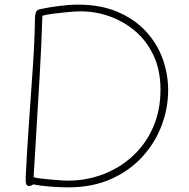

<svg xmlns="http://www.w3.org/2000/svg" viewBox="-20 -784 815 829"><path d="M91 -20Q96 -125 103.5 -230Q111 -335 118 -440Q123 -506 126.5 -572Q130 -638 131 -705Q131 -718 134.5 -729.5Q138 -741 151 -744Q174 -749 195.5 -752.5Q217 -756 237.5 -758.5Q258 -761 277.5 -762.5Q297 -764 316 -764Q414 -764 487 -733Q560 -702 609 -649.5Q658 -597 682 -531Q706 -465 706 -394Q706 -317 678 -242.5Q650 -168 595 -107.5Q540 -47 459.5 -11Q379 25 274 25Q244 25 201 22Q158 19 124 12Q118 16 114 17.5Q110 19 105 19Q96 19 93 10Q90 1 91 -20ZM125 -19Q134 -16 153.5 -13.5Q173 -11 196.5 -9Q220 -7 240.5 -5.5Q261 -4 271 -4Q354 -4 426.5 -32Q499 -60 554.5 -111.5Q610 -163 641.5 -235.5Q673 -308 673 -397Q673 -480 643.5 -543.5Q614 -607 564 -649.5Q514 -692 453 -713.5Q392 -735 329 -735Q308 -735 274.5 -732Q241 -729 210 -725Q179 -721 163 -716Q161 -655 158 -585.5Q155 -516 150.5 -441.5Q146 -367 141.5 -293Q137 -219 133 -149.5Q129 -80 125 -19Z"/></svg>

Font: Playpen Sans Thin
Style: Regular
Weight: 250
Designer: Laura Meseguer, Veronika Burian, José Scaglione
Foundry: TypeTogether
Version: Version 1.001